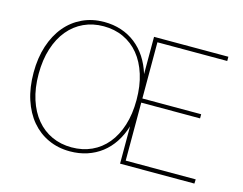

<svg xmlns="http://www.w3.org/2000/svg" viewBox="-98 -866 1303 1028"><g transform="rotate(15 553.0 -352.5)"><path d="M365 -17Q425.5 -17 475.2 -39.8Q525 -62.5 560.8 -105.8Q596.5 -149 616.2 -211Q636 -273 636 -351.5Q636 -430 616.2 -492.5Q596.5 -555 560.8 -598.5Q525 -642 475.2 -665Q425.5 -688 365 -688Q305 -688 255.2 -665Q205.5 -642 169.5 -598.5Q133.5 -555 113.5 -492.5Q93.5 -430 93.5 -351.5Q93.5 -273 113.5 -211Q133.5 -149 169.5 -105.8Q205.5 -62.5 255.2 -39.8Q305 -17 365 -17ZM1052 -23.5 1051 0H639V-207Q623.5 -156.5 597.5 -117Q571.5 -77.5 536 -50.2Q500.5 -23 456.5 -8.5Q412.5 6 361.5 6Q296 6 241.5 -19Q187 -44 148 -90.2Q109 -136.5 87.2 -202.8Q65.5 -269 65.5 -351.5Q65.5 -433.5 87.2 -500Q109 -566.5 148 -613.2Q187 -660 241.5 -685.5Q296 -711 361.5 -711Q412.5 -711 456.5 -696.5Q500.5 -682 536 -654.2Q571.5 -626.5 597.5 -586.8Q623.5 -547 639 -496.5V-703H1051V-679.5H664V-368H990V-345H664V-23.5Z"/></g></svg>

Font: Lato 2
Style: Regular
Weight: 200
Designer: Lukasz Dziedzic with Adam Twardoch and Botio Nikoltchev
Foundry: tyPoland Lukasz Dziedzic
Version: Version 2.015; 2015-08-06; http://www.latofonts.com/